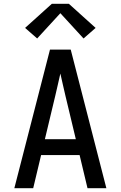

<svg xmlns="http://www.w3.org/2000/svg" viewBox="-20 -998 640 1018"><path d="M56 0 245 -735H355L544 0H444L402 -176H198L156 0ZM382 -260 327 -490Q320 -519 313.5 -548.5Q307 -578 300 -608Q293 -578 286.5 -548.5Q280 -519 273 -490L218 -260ZM177 -794 113 -850 255 -978H345L487 -850L423 -794L300 -928Z"/></svg>

Font: Iosevka SS04 Medium Extended
Style: Regular
Weight: 500
Width: 7
Monospace: yes
Designer: Belleve Invis
Foundry: Belleve Invis
Version: Version 19.0.0; ttfautohint (v1.8.4)